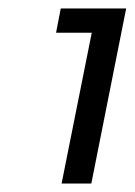

<svg xmlns="http://www.w3.org/2000/svg" viewBox="-20 -792 317 452"><path d="M123 -772H277L195 -360H125L196 -715H112Z"/></svg>

Font: TypoPRO Montserrat Alternates
Style: Italic
Weight: 400
Italic angle: -11.3°
Designer: Julieta Ulanovsky
Foundry: Julieta Ulanovsky
Version: Version 6.001